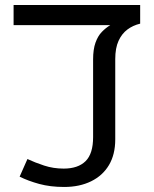

<svg xmlns="http://www.w3.org/2000/svg" viewBox="-20 -735 612 763"><path d="M235 8Q180 8 136 -4Q92 -16 58 -33L89 -103Q119 -89 155.5 -77Q192 -65 233 -65Q290 -65 320 -94.5Q350 -124 350 -190V-499Q350 -539 359.5 -565.5Q369 -592 384.5 -608Q400 -624 418 -635H34V-715H537V-641Q508 -634 486 -617.5Q464 -601 451 -572.5Q438 -544 438 -500V-181Q438 -121 413 -79Q388 -37 342 -14.5Q296 8 235 8Z"/></svg>

Font: hindi15
Style: Regular
Weight: 400
Designer: Jelle Bosma - Monotype Design Team
Foundry: Monotype Imaging Inc.
Version: Version 2.006